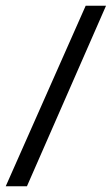

<svg xmlns="http://www.w3.org/2000/svg" viewBox="-40 -580 390 670"><path d="M330 -560 54 70H-20L259 -560Z"/></svg>

Font: Iceland
Style: Regular
Weight: 400
Designer: Cyreal (www.cyreal.org)
Foundry: Cyreal (www.cyreal.org)
Version: Version 1.001